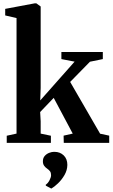

<svg xmlns="http://www.w3.org/2000/svg" viewBox="-20 -838 660 1126"><path d="M19.5 0V-42L77 -54.5V-732L10.5 -747.5V-786L184 -818.5H193L218.5 -800V-322.5L216 -249L417.5 -476.5L340 -491.5V-533H583V-491.5L507.5 -476L391.5 -357.5L567 -54L620.5 -42.5V0H354L353 -42.5L406.5 -54.5L295 -264L215.5 -181L218.5 -127V-54.5L278.5 -42V0ZM375 129Q374.5 160.5 358.2 188.5Q342 216.5 320.2 237.2Q298.5 258 281.5 267.5H280L249 251L248 245.5Q261.5 236.5 270.5 219Q279.5 201.5 279.5 190Q279.5 175 273.5 166.8Q267.5 158.5 256.5 151Q246.5 144.5 239 134.2Q231.5 124 231.5 108Q231.5 88.5 242.5 76.2Q253.5 64 268.8 58.2Q284 52.5 296 52.5H299.5Q332 52.5 353.5 73.2Q375 94 375 129Z"/></svg>

Font: Merriweather 72pt
Style: Bold
Weight: 700
Version: Version 2.100